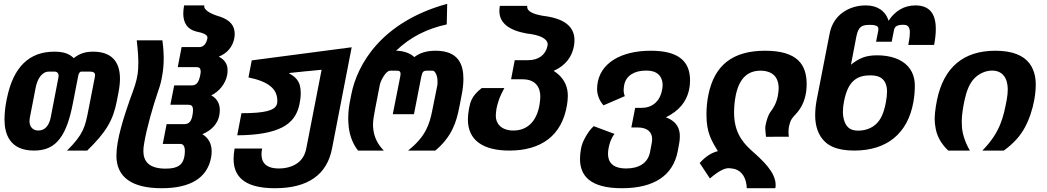

<svg xmlns="http://www.w3.org/2000/svg" viewBox="-20 -785 5458 1001"><path d="M157.2 0C217.3 0 259.3 -19.5 291.5 -61.5C324.2 -104 344.7 -168 359.9 -246.1L388.2 -391.6C390.1 -401.4 396 -411.6 403.3 -411.6H449.7C465.3 -411.6 475.6 -407.2 475.6 -393.1C475.6 -390.1 475.1 -387.7 474.6 -384.3L442.4 -218.8C432.6 -168.5 426.3 -136.7 411.6 -106C396.5 -74.2 373 -43 329.6 0H434.6C481 -44.9 516.6 -85.9 541 -126.5C565.4 -167 579.6 -209 588.9 -257.3L597.7 -302.7C603 -329.6 605.5 -354 605.5 -375C605.5 -468.8 556.2 -515.6 465.8 -515.6C423.3 -515.6 394.5 -505.4 364.3 -481.9C341.3 -505.4 310.5 -515.6 263.2 -515.6C133.3 -515.6 49.8 -437.5 16.1 -272.5L13.2 -258.3C7.8 -231.9 3.4 -193.8 3.4 -163.1C3.4 -86.9 30.3 0 157.2 0ZM180.2 -104.5C147.9 -104.5 133.8 -127.9 133.8 -152.8C133.8 -159.7 134.8 -167 136.2 -174.8L165.5 -325.7C169.9 -349.1 177.7 -370.6 189.5 -386.2C201.2 -401.9 216.3 -411.6 234.4 -411.6H267.6C271.5 -411.6 276.9 -409.2 280.8 -404.8C283.7 -401.4 285.6 -397 285.6 -389.6C285.6 -388.7 285.6 -386.7 285.2 -384.3L244.6 -173.8C235.8 -129.4 213.9 -104.5 180.2 -104.5Z M822.8 196.3C974.6 196.3 1059.6 141.6 1080.1 38.6C1082.5 26.9 1083.5 14.6 1083.5 4.4C1083.5 -34.2 1068.8 -64.5 1035.2 -85.4C1085.9 -106.9 1114.7 -141.1 1123 -182.1C1125 -191.9 1126 -201.7 1126 -210.4C1126 -244.1 1112.3 -271 1081.5 -287.6C1123.5 -308.6 1155.8 -349.1 1164.1 -393.1C1165.5 -401.4 1166.5 -409.2 1166.5 -418C1166.5 -441.4 1159.7 -469.7 1120.6 -489.7C1165.5 -507.3 1193.8 -542.5 1201.7 -586.4C1203.1 -594.2 1203.6 -602.5 1203.6 -608.4C1203.6 -650.9 1179.7 -679.7 1129.4 -697.3C1107.9 -703.6 1085.4 -711.9 1069.3 -721.7C1053.2 -731.4 1042.5 -743.2 1044.9 -756.8H939.9C937 -741.7 935.5 -727.5 935.5 -714.4C935.5 -663.6 958 -632.3 1003.4 -620.6C1042 -613.3 1061.5 -603 1061.5 -589.4V-586.4C1055.2 -555.2 1041 -539.6 1018.1 -539.6H926.8L906.7 -435.1H998C1009.3 -435.1 1017.6 -434.6 1022 -428.7C1024.4 -425.3 1026.4 -419.9 1026.4 -412.1C1026.4 -406.7 1025.4 -400.9 1023.9 -393.1C1016.1 -354 1003.4 -339.8 980 -339.8H888.2L868.2 -238.8H960C965.3 -238.8 970.2 -238.3 974.6 -236.8C982.4 -233.9 986.3 -225.6 986.3 -211.4C986.3 -204.6 985.4 -193.8 982.9 -181.6C977.1 -152.8 965.8 -137.7 939.9 -137.7H848.6L828.6 -34.7H919.9C935.1 -34.7 943.8 -22.9 943.8 2.4C943.8 8.3 943.4 23.4 939.5 38.6C930.7 73.2 908.2 94.2 843.8 94.2C754.4 94.2 727.5 54.2 727.5 2C727.5 -10.3 729 -22.9 731.4 -37.1C745.1 -119.6 778.8 -234.4 802.7 -304.7C811 -329.1 815.9 -341.8 822.3 -372.6C831.5 -416.5 833.5 -452.1 833.5 -481.9C833.5 -497.1 833 -526.4 826.7 -574.7H692.9C699.2 -519.5 701.2 -482.9 701.2 -460C701.2 -448.2 700.7 -439 700.2 -424.8C698.7 -392.6 689.5 -352.5 672.4 -307.1C664.1 -285.2 609.9 -140.6 593.3 -41C589.4 -17.6 586.9 6.8 586.9 26.4C586.9 136.7 664.6 196.3 822.8 196.3Z M1413.6 196.3C1586.4 196.3 1684.6 125 1710.9 -9.8L1813.5 -538.6L1292.5 -470.2L1275.4 -381.3C1382.3 -359.4 1425.8 -320.3 1425.8 -259.3C1425.8 -250 1424.8 -245.1 1423.3 -240.7C1412.6 -208.5 1359.4 -194.8 1238.8 -194.8L1216.8 -79.6C1322.3 -80.1 1398.9 -94.2 1450.7 -120.6C1501 -146.5 1529.3 -185.1 1541 -240.2C1544.4 -256.3 1546.9 -275.9 1547.4 -283.2C1547.9 -291 1547.9 -300.8 1547.9 -301.3C1547.9 -313.5 1546.4 -326.7 1543.5 -338.9C1537.6 -362.3 1521 -385.3 1488.3 -401.4L1488.8 -404.3C1495.6 -405.3 1498 -405.3 1501 -405.8C1507.8 -406.2 1502 -405.8 1510.3 -406.7C1512.7 -407.2 1515.6 -407.2 1519 -407.7C1522 -407.7 1525.9 -408.2 1530.3 -408.7C1572.3 -413.6 1577.6 -413.6 1593.3 -415C1624 -418 1630.9 -418.5 1656.7 -421.4L1576.7 -10.7C1569.8 24.4 1553.7 49.8 1527.8 67.4C1502.4 85 1468.3 93.3 1433.6 93.3C1363.8 93.3 1343.3 59.6 1343.3 19.5C1343.3 10.7 1344.2 0.5 1346.7 -10.7H1203.1C1199.7 8.3 1197.8 25.9 1197.8 43C1197.8 129.9 1247.1 196.3 1413.6 196.3Z M1846.7 0H1981C1963.4 -18.1 1950.7 -36.1 1941.9 -55.2C1925.3 -90.8 1924.8 -124 1924.8 -133.3C1924.8 -157.7 1928.2 -176.3 1936 -217.8L1960 -341.8C1961.9 -354 1970.7 -373 1981 -388.7C1991.7 -405.3 2002.9 -416.5 2014.2 -416.5H2047.9C2055.7 -416.5 2061.5 -415.5 2064.9 -411.6C2066.9 -409.2 2068.4 -405.3 2068.4 -399.9C2068.4 -396.5 2067.9 -392.1 2066.9 -387.2L2027.8 -189.5H2138.2L2176.3 -384.8C2181.6 -411.6 2189.5 -416.5 2202.6 -416.5H2233.9C2245.1 -416.5 2252.9 -404.3 2257.3 -388.7C2260.3 -378.9 2261.2 -366.7 2261.2 -357.4C2261.2 -351.1 2260.7 -346.2 2260.3 -341.8L2232.9 -205.6C2227.1 -175.8 2218.3 -140.6 2200.7 -106.9C2183.6 -74.2 2157.2 -39.6 2107.4 0H2249.5C2293.5 -36.6 2321.8 -75.7 2339.8 -113.3C2356.9 -148.9 2366.2 -183.1 2375 -228.5L2387.7 -293.9C2392.6 -319.3 2396 -347.7 2396 -374.5C2396 -447.8 2370.6 -520.5 2251.5 -520.5C2206.5 -520.5 2169.4 -510.3 2140.1 -487.3C2120.1 -506.3 2085.9 -520.5 2044.9 -520.5C2120.6 -593.3 2208 -635.7 2309.1 -657.7L2311.5 -765.1C1966.3 -670.4 1841.8 -447.3 1811.5 -292.5L1803.2 -250C1796.9 -216.8 1795.4 -185.1 1795.4 -169.9C1795.4 -157.7 1796.4 -138.2 1798.3 -121.6C1803.2 -80.6 1817.4 -37.1 1846.7 0Z M2635.7 0C2799.8 0 2909.7 -76.7 2936 -237.3C2938.5 -252.4 2940.4 -269.5 2940.4 -285.2C2940.4 -328.1 2926.3 -377.9 2866.2 -415.5C2929.2 -442.9 2962.4 -490.2 2972.2 -544.4C2974.1 -555.7 2975.1 -565.9 2975.1 -575.7C2975.1 -647.9 2919.9 -689.9 2809.6 -702.6H2810.5C2755.9 -711.9 2728.5 -727.1 2728.5 -749C2728.5 -750.5 2728.5 -752.4 2729 -754.4H2585.9C2584.5 -745.1 2583.5 -736.3 2583.5 -727.5C2583.5 -667 2630.9 -627.4 2725.6 -610.4C2761.7 -606.4 2789.1 -599.6 2807.6 -589.8C2825.2 -580.6 2835.4 -567.4 2835.4 -554.2C2835.4 -551.3 2835 -547.9 2834.5 -545.9C2824.7 -498 2786.1 -471.2 2733.9 -471.2H2663.6L2644.5 -371.6H2704.6C2774.9 -371.6 2796.9 -326.7 2796.9 -281.7C2796.9 -268.6 2794.9 -251.5 2792.5 -237.3C2777.8 -153.8 2730.5 -104.5 2656.7 -104.5C2591.3 -104.5 2564.9 -143.1 2564.9 -180.2C2564.9 -187.5 2565.9 -204.1 2568.4 -217.8C2572.3 -239.3 2581.5 -266.1 2583.5 -271.5C2589.4 -287.6 2597.7 -304.2 2609.4 -325.7H2491.2C2464.4 -304.7 2449.7 -286.6 2440.9 -269.5C2432.6 -252.9 2428.7 -237.3 2425.3 -219.2C2421.4 -198.7 2419.4 -179.2 2419.4 -162.1C2419.4 -54.2 2497.6 0 2635.7 0Z M3222.7 196.3C3390.1 196.3 3489.7 129.9 3513.7 2L3520.5 -34.7C3522.9 -48.3 3524.4 -60.5 3524.4 -73.7C3524.4 -110.4 3512.7 -150.4 3451.7 -173.3C3485.8 -190.4 3513.2 -210.9 3533.2 -234.9C3573.2 -282.7 3577.6 -339.4 3577.6 -366.2C3577.6 -469.2 3512.7 -520.5 3373 -520.5C3213.4 -520.5 3106.4 -453.1 3094.2 -342.3C3093.3 -334 3092.8 -323.2 3092.8 -319.3C3092.8 -315.4 3093.3 -300.3 3099.6 -281.7C3105.5 -264.2 3113.8 -250 3126.5 -235.8L3237.3 -283.7C3233.4 -294.4 3232.4 -300.8 3231.9 -305.7C3231.4 -310.5 3231.4 -314 3231.4 -314.9C3231.4 -322.8 3232.4 -332 3234.4 -342.3C3244.6 -392.1 3288.6 -417 3347.7 -417C3382.8 -417 3404.3 -408.2 3418.5 -391.1C3432.6 -373.5 3434.6 -354 3434.6 -341.8C3434.6 -333.5 3433.6 -324.7 3431.6 -315.4C3424.8 -281.7 3411.1 -259.8 3392.1 -244.6C3373 -229.5 3351.1 -222.7 3322.3 -222.7H3291.5L3271.5 -120.6H3302.2C3359.4 -120.6 3379.9 -93.3 3379.9 -59.6C3379.9 -52.2 3378.9 -44.4 3377.4 -36.1L3368.7 8.8C3357.4 65.9 3310.1 93.3 3245.1 93.3C3171.9 93.3 3149.9 58.6 3149.9 17.1C3149.9 8.3 3150.9 -2 3152.8 -12.2C3157.2 -36.1 3165.5 -63.5 3183.6 -86.9L3075.2 -127.4C3056.2 -109.4 3043 -89.8 3031.2 -68.4C3019 -45.9 3013.2 -30.8 3009.3 -10.7C3005.9 6.8 3003.9 26.4 3003.9 43.5C3003.9 129.4 3054.2 196.3 3222.7 196.3Z M3873.5 196.3H4022C4023.4 190.9 4023.9 185.1 4023.9 179.7C4023.9 112.3 3956.1 51.3 3898.4 0C3839.8 -52.2 3807.1 -108.4 3807.1 -199.7C3807.1 -227.1 3810.1 -258.3 3815.4 -285.6C3833 -374.5 3876.5 -416.5 3944.8 -416.5C3978.5 -416.5 4005.9 -406.2 4022 -385.3C4037.6 -364.7 4039.6 -339.4 4039.6 -326.2C4039.6 -314.9 4038.1 -300.3 4035.6 -287.1C4028.3 -248 4013.7 -223.6 3994.6 -198.2C3986.8 -187 3977.1 -162.6 3971.2 -131.3C3970.2 -127 3969.7 -121.6 3969.7 -116.2C3969.7 -104 3972.2 -89.4 3973.6 -71.8L4092.8 -72.3C4091.3 -82 4090.8 -91.3 4090.8 -96.7C4090.8 -104.5 4091.8 -117.7 4093.3 -125C4095.7 -138.2 4100.6 -151.9 4104 -158.7C4107.9 -166.5 4113.3 -172.4 4119.6 -179.7C4133.3 -194.3 4145.5 -208 4157.2 -228.5C4177.7 -264.6 4185.5 -306.2 4185.5 -346.2C4185.5 -446.3 4139.2 -520.5 3968.8 -520.5C3800.3 -520.5 3704.1 -445.8 3672.9 -289.1C3666.5 -257.3 3663.1 -223.6 3663.1 -188.5C3663.1 -95.2 3687.5 -54.7 3722.7 2.9C3687 12.2 3657.7 31.7 3627.9 64.9L3681.2 145.5C3722.2 109.9 3754.9 91.8 3778.8 91.8C3787.1 91.8 3799.3 93.8 3811 96.2C3847.7 107.4 3871.1 141.1 3873.5 196.3Z M4433.6 0C4605.5 0 4712.4 -90.3 4741.7 -251.5C4747.1 -280.8 4749.5 -311 4749.5 -337.4C4749.5 -354 4748.5 -399.9 4714.8 -438C4679.7 -478 4620.1 -496.6 4553.2 -496.6C4492.2 -496.6 4458.5 -481 4416.5 -447.8L4444.8 -595.2C4450.2 -622.1 4458 -637.2 4469.2 -645.5C4480 -653.3 4494.6 -655.3 4513.7 -655.3C4523.4 -655.3 4533.7 -654.8 4540 -653.3C4546.4 -651.9 4551.3 -649.4 4554.7 -647C4558.1 -643.6 4559.6 -639.2 4559.6 -633.3C4559.6 -629.9 4559.1 -626 4558.1 -621.1L4547.4 -567.4H4628.9L4639.6 -622.1C4641.6 -633.3 4644 -641.6 4651.9 -647.5C4659.2 -652.8 4670.9 -655.8 4687.5 -655.8C4700.7 -655.8 4707 -653.8 4712.4 -649.4C4722.7 -640.6 4723.6 -625.5 4723.6 -616.2C4723.6 -609.4 4723.1 -602.1 4722.2 -592.3C4720.7 -582 4718.8 -568.4 4715.3 -550.8H4850.1C4856 -582 4858.9 -609.9 4858.9 -633.8C4858.9 -716.3 4823.7 -756.8 4752.9 -756.8C4694.8 -756.8 4647.5 -729.5 4612.3 -676.8C4604.5 -703.6 4588.9 -723.6 4568.8 -736.8C4548.8 -750 4523.9 -756.8 4492.7 -756.8C4450.7 -756.8 4407.2 -744.6 4372.6 -719.2C4342.8 -697.3 4315.4 -662.6 4305.2 -609.4L4237.8 -263.7C4232.4 -234.9 4230 -209.5 4230 -184.1C4230 -164.6 4231.4 -114.7 4259.3 -71.8C4288.1 -27.8 4338.4 0 4433.6 0ZM4454.6 -104C4421.4 -104 4400.4 -114.3 4386.7 -142.6C4375 -167 4374.5 -192.9 4374.5 -202.1C4374.5 -221.2 4376.5 -237.3 4380.4 -256.8C4390.6 -308.6 4406.2 -343.3 4431.6 -365.2C4456.5 -386.7 4486.8 -392.1 4516.1 -392.1C4554.2 -392.1 4577.6 -382.8 4591.8 -359.9C4603.5 -340.8 4604.5 -321.3 4604.5 -308.1C4604.5 -289.6 4602.5 -272 4598.1 -249C4587.4 -194.3 4571.8 -160.6 4546.9 -137.7C4522 -114.7 4488.8 -104 4454.6 -104Z M4923.8 0H5036.6C5007.3 -49.3 4996.1 -98.1 4995.1 -125C4994.6 -136.2 4994.1 -147.9 4994.1 -155.3C4994.1 -187 5003.4 -239.3 5008.8 -263.2C5019.5 -312 5034.2 -350.1 5060.5 -377C5083.5 -400.4 5117.2 -417 5152.3 -417C5184.1 -417 5208.5 -403.8 5222.2 -376.5C5233.4 -354 5233.9 -327.6 5233.9 -318.4C5233.9 -302.7 5232.4 -284.7 5228.5 -264.2C5220.2 -221.2 5212.4 -179.7 5194.8 -136.7C5177.2 -93.8 5149.9 -49.3 5101.6 0H5213.4C5268.1 -39.6 5300.8 -79.1 5323.2 -120.6C5346.2 -163.1 5363.3 -214.4 5372.6 -266.1C5377.9 -296.9 5379.9 -320.8 5379.9 -346.2C5379.9 -358.9 5379.4 -413.1 5346.7 -455.1C5314.9 -496.1 5258.3 -520.5 5169.4 -520.5C5002 -520.5 4900.4 -433.1 4865.2 -264.2C4860.8 -242.7 4856.9 -218.8 4855 -199.2C4853.5 -184.1 4853 -169.9 4853 -163.1C4853 -149.9 4855 -130.4 4858.4 -113.3C4865.2 -79.6 4881.3 -40 4923.8 0Z"/></svg>

Font: Hack
Style: Bold Oblique
Weight: 700
Italic angle: -12°
Monospace: yes
Designer: Christopher Simpkins
Foundry: Christopher Simpkins
Version: Version 2.010